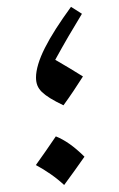

<svg xmlns="http://www.w3.org/2000/svg" viewBox="-20 -525 343 553"><path d="M162.8 -221.7Q177.5 -241.9 191.3 -262.5Q205.1 -283.2 218.9 -304.8Q198.2 -318 181.2 -328Q164.2 -338.1 139.1 -352.8Q157.8 -386.9 176.9 -419.8Q196 -452.6 216 -485.3L184.5 -505.3Q159.9 -471.5 141 -442Q122.1 -412.4 109.3 -387Q96.5 -361.6 90.1 -340.1Q83.7 -318.6 83.7 -301.8Q83.7 -289.1 87.6 -279Q91.6 -269 100.6 -260.1Q109.7 -251.3 124.9 -241.9Q140 -232.6 162.8 -221.7ZM140.8 -132.2Q126.2 -110.7 112.2 -90.5Q98.2 -70.3 83.3 -49.6Q105 -38 125.8 -23.5Q146.6 -9 164.8 7.8Q180.2 -12.9 194.7 -33.3Q209.2 -53.6 223.3 -73.7Q200.4 -96.3 180 -110.6Q159.6 -124.8 140.8 -132.2Z"/></svg>

Font: Pinar-VF
Style: Regular
Weight: 300
Designer: Amin Abedi
Version: Version 3.0